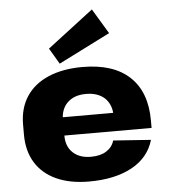

<svg xmlns="http://www.w3.org/2000/svg" viewBox="-57 -879 829 941"><g transform="rotate(-5 357.5 -408.5)"><path d="M344 11Q250 11 183 -19.5Q116 -50 80.5 -107.5Q45 -165 45 -245V-295Q45 -375 82.5 -432.5Q120 -490 191 -520.5Q262 -551 359 -551Q511 -551 591 -476Q671 -401 671 -261V-224H242V-223Q242 -170 274.5 -139.5Q307 -109 363 -109Q410 -109 439.5 -128Q469 -147 478 -179L663 -166Q638 -80 554.5 -34.5Q471 11 344 11ZM242 -314H490Q486 -359 457 -387Q423 -418 365 -418Q308 -418 275 -387Q246 -360 242 -314ZM504 -705 250 -577 204 -655 430 -828Z"/></g></svg>

Font: Pathway Extreme 8pt Thin 12pt ExtraBold
Style: Regular
Weight: 800
Version: Version 1.001;gftools[0.9.26]